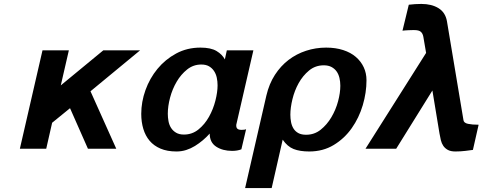

<svg xmlns="http://www.w3.org/2000/svg" viewBox="-20 -756 2453 976"><path d="M289 -322 505 -500H692L440 -292L571 0H427L336 -206L245 -132L215 0H81L196 -500H330Z M833 -178Q833 -159 836.5 -140Q840 -121 849.5 -106Q859 -91 875 -81.5Q891 -72 915 -72Q957 -72 989 -98Q1021 -124 1042.5 -162.5Q1064 -201 1075 -244.5Q1086 -288 1086 -322Q1086 -342 1082 -361Q1078 -380 1068 -395Q1058 -410 1042.5 -419Q1027 -428 1003 -428Q963 -428 931.5 -403Q900 -378 878 -340.5Q856 -303 844.5 -259.5Q833 -216 833 -178ZM698 -177Q698 -238 719.5 -298Q741 -358 780.5 -406Q820 -454 875.5 -484Q931 -514 999 -514Q1052 -514 1081 -496.5Q1110 -479 1123 -454L1133 -500H1268L1182 -126Q1181 -124 1181 -121.5Q1181 -119 1181 -117Q1181 -96 1206 -96H1211Q1224 -96 1231 -99L1207 3Q1187 11 1160 11Q1112 11 1079 -10.5Q1046 -32 1046 -77Q1030 -59 1011 -43Q992 -27 971 -14Q950 -1 926.5 6.5Q903 14 877 14Q830 14 796 -0.5Q762 -15 740.5 -40.5Q719 -66 708.5 -101Q698 -136 698 -177Z M1334 -270Q1348 -330 1377.5 -375.5Q1407 -421 1447 -451.5Q1487 -482 1536 -498Q1585 -514 1638 -514Q1686 -514 1724.5 -501.5Q1763 -489 1789 -466.5Q1815 -444 1829 -414Q1843 -384 1843 -348Q1843 -285 1824 -221Q1805 -157 1768 -104.5Q1731 -52 1676.5 -19Q1622 14 1552 14Q1504 14 1472.5 1.5Q1441 -11 1417 -46L1361 200H1226ZM1456 -173Q1456 -154 1459.5 -135.5Q1463 -117 1472 -102.5Q1481 -88 1496.5 -79.5Q1512 -71 1536 -71Q1578 -71 1610 -96.5Q1642 -122 1664.5 -160Q1687 -198 1698.5 -241Q1710 -284 1710 -320Q1710 -341 1705.5 -360Q1701 -379 1691 -393Q1681 -407 1665 -415.5Q1649 -424 1626 -424Q1583 -424 1551 -397.5Q1519 -371 1498 -333Q1477 -295 1466.5 -251.5Q1456 -208 1456 -173Z M2178 -296 1994 0H1838L2146 -487L2132 -569Q2129 -586 2119 -594.5Q2109 -603 2087 -603Q2084 -603 2076 -603Q2068 -603 2058.5 -602.5Q2049 -602 2040 -601.5Q2031 -601 2026 -600L2058 -732Q2077 -734 2090 -735Q2103 -736 2122 -736Q2174 -736 2209 -714.5Q2244 -693 2252 -648L2336 -145Q2338 -131 2359 -126.5Q2380 -122 2413 -122L2384 6Q2370 8 2345.5 11Q2321 14 2295 14Q2271 14 2256.5 6Q2242 -2 2233.5 -14.5Q2225 -27 2221 -43.5Q2217 -60 2214 -78Z"/></svg>

Font: Perun
Style: Bold Italic
Weight: 700
Italic angle: -12°
Foundry: Copyright (c) Stefan Peev, Context Ltd, 2016
Version: Version 1.027